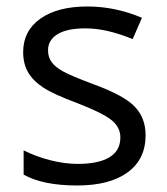

<svg xmlns="http://www.w3.org/2000/svg" viewBox="-20 -565 517 595"><path d="M431.2 -146Q431.2 -71.3 375.5 -30.8Q319.8 9.8 219.2 9.8Q112.8 9.8 53.2 -23.9V-99.1Q91.8 -79.6 136 -68.4Q180.2 -57.1 221.2 -57.1Q284.7 -57.1 318.8 -77.4Q353 -97.7 353 -139.2Q353 -170.4 325.9 -192.6Q298.8 -214.8 220.2 -245.1Q145.5 -272.9 114 -293.7Q82.5 -314.5 67.1 -340.8Q51.8 -367.2 51.8 -403.8Q51.8 -469.2 105 -507.1Q158.2 -544.9 251 -544.9Q337.4 -544.9 419.9 -509.8L391.1 -443.8Q310.5 -477.1 245.1 -477.1Q187.5 -477.1 158.2 -459Q128.9 -440.9 128.9 -409.2Q128.9 -387.7 139.9 -372.6Q150.9 -357.4 175.3 -343.8Q199.7 -330.1 269 -304.2Q364.3 -269.5 397.7 -234.4Q431.2 -199.2 431.2 -146Z"/></svg>

Font: Zoram GWebM
Style: Regular
Weight: 400
Foundry: Ascender Corporation
Version: Version 1.000